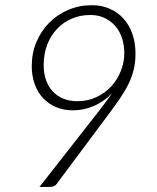

<svg xmlns="http://www.w3.org/2000/svg" viewBox="-20 -736 620 756"><path d="M364.5 -292.5Q380.5 -313.5 394.8 -332Q409 -350.5 420.5 -368Q389.5 -336 349.5 -318.8Q309.5 -301.5 267 -301.5Q231 -301.5 201.2 -314Q171.5 -326.5 150 -349.2Q128.5 -372 116.8 -404.2Q105 -436.5 105 -475.5Q105 -527 123.5 -570.8Q142 -614.5 174 -646.8Q206 -679 249 -697.2Q292 -715.5 341 -715.5Q380.5 -715.5 412.2 -701.5Q444 -687.5 466.5 -662.5Q489 -637.5 501.2 -602.5Q513.5 -567.5 513.5 -525Q513.5 -491 506.5 -462Q499.5 -433 485.8 -405Q472 -377 452 -347.8Q432 -318.5 406 -284L202.5 -11Q198.5 -5.5 191.8 -2.8Q185 0 177.5 0H135.5ZM469.5 -526.5Q469.5 -559.5 460 -587.2Q450.5 -615 432.8 -634.8Q415 -654.5 390.5 -665.8Q366 -677 336 -677Q296.5 -677 263 -662.8Q229.5 -648.5 204.8 -622.5Q180 -596.5 166 -560.2Q152 -524 152 -480Q152 -447 161.2 -420.8Q170.5 -394.5 187.8 -376Q205 -357.5 229.5 -347.5Q254 -337.5 284.5 -337.5Q326.5 -337.5 360.8 -354Q395 -370.5 419 -397Q443 -423.5 456.2 -457.5Q469.5 -491.5 469.5 -526.5Z"/></svg>

Font: Lato Light
Style: Italic
Weight: 300
Italic angle: -7°
Designer: Lukasz Dziedzic
Foundry: tyPoland Lukasz Dziedzic
Version: Version 2.007; 2014-02-27